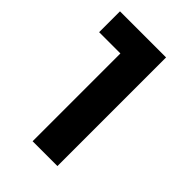

<svg xmlns="http://www.w3.org/2000/svg" viewBox="-166 -810 651 651"><g transform="rotate(45 159.5 -484.5)"><path d="M116 -645H14V-745H235V-224H116Z"/></g></svg>

Font: Evergrow Sans 
Style: ExtraBold
Weight: 800
Foundry: 10Web
Version: Version 1.000